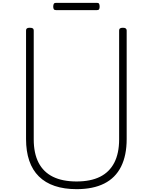

<svg xmlns="http://www.w3.org/2000/svg" viewBox="-20 -1310 1073 1349"><path d="M518 19Q431 19 364.5 -3.5Q298 -26 253 -70.5Q208 -115 185.5 -181Q163 -247 163 -333V-1096Q163 -1106 169 -1110.5Q175 -1115 189 -1115Q204 -1115 210.5 -1110.5Q217 -1106 217 -1096V-331Q217 -233 251 -167Q285 -101 352 -68Q419 -35 518 -35Q617 -35 683 -68Q749 -101 783 -167Q817 -233 817 -331V-1096Q817 -1106 823.5 -1110.5Q830 -1115 844 -1115Q870 -1115 870 -1096V-333Q870 -218 830.5 -139Q791 -60 712.5 -20.5Q634 19 518 19ZM373 -1239Q362 -1239 358 -1245.5Q354 -1252 354 -1263Q354 -1276 358 -1283Q362 -1290 373 -1290H662Q673 -1290 676.5 -1283Q680 -1276 680 -1263Q680 -1252 676.5 -1245.5Q673 -1239 662 -1239Z"/></svg>

Font: Playwrite FR Moderne ExtraLight
Style: Regular
Weight: 250
Version: Version 1.002